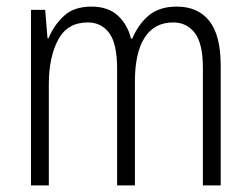

<svg xmlns="http://www.w3.org/2000/svg" viewBox="-20 -562 760 582"><path d="M516 -542Q580 -542 614.5 -498.5Q649 -455 649 -363V0H595V-357Q595 -430 570.5 -462Q546 -494 505 -494Q448 -494 418.5 -448Q389 -402 389 -316V0H335V-352Q335 -430 311 -462Q287 -494 246 -494Q184 -494 156 -441Q128 -388 128 -307V0H74V-532H117L124 -446H127Q143 -485 173.5 -513.5Q204 -542 257 -542Q308 -542 337.5 -514.5Q367 -487 377 -445H381Q400 -490 432 -516Q464 -542 516 -542Z"/></svg>

Font: Noto Sans Gurmukhi Condensed Light
Style: Regular
Weight: 300
Width: 3
Designer: Jelle Bosma - Monotype Design Team
Foundry: Monotype Imaging Inc.
Version: Version 2.004; ttfautohint (v1.8.4.7-5d5b)